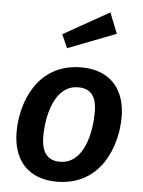

<svg xmlns="http://www.w3.org/2000/svg" viewBox="-57 -865 690 925"><g transform="rotate(5 288.0 -402.5)"><path d="M439 -820 217 -695 246 -630 479 -720ZM252 15C468 15 537 -184 537 -322C537 -458 461 -544 324 -544C109 -544 39 -348 39 -208C39 -70 115 15 252 15ZM259 -82C200 -82 169 -118 169 -198C169 -288 198 -447 317 -447C376 -447 407 -412 406 -332C406 -242 378 -82 259 -82Z"/></g></svg>

Font: Fira Sans Medium
Style: Italic
Weight: 500
Italic angle: -8°
Designer: bBox Type GmbH & Carrois Corporate GbR & Edenspiekermann AG
Foundry: bBox Type GmbH & Carrois Corporate GbR & Edenspiekermann AG
Version: Version 4.301;PS 004.301;hotconv 1.0.88;makeotf.lib2.5.64775